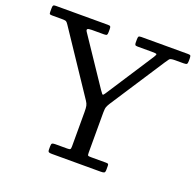

<svg xmlns="http://www.w3.org/2000/svg" viewBox="-130 -887 1045 1025"><g transform="rotate(20 392.5 -375.0)"><path d="M245 -17Q245 -4.5 251 -2.2Q257 0 268 0H545Q558.5 0 564.2 -2.8Q570 -5.5 570 -20V-43Q570 -51 566.8 -53Q563.5 -55 555 -55H470Q455 -55 452.5 -57.5Q450 -60 450 -75V-301Q450 -324 454 -334.2Q458 -344.5 466 -357L667.5 -666Q677 -680.5 682.8 -687.8Q688.5 -695 714 -695H762Q776.5 -695 780.8 -698.5Q785 -702 785 -716V-730Q785 -741.5 782.8 -745.8Q780.5 -750 769 -750H503Q490.5 -750 487.8 -746Q485 -742 485 -729V-712Q485 -702 488 -698.5Q491 -695 502 -695H580Q605.5 -695 609.2 -692.2Q613 -689.5 603 -674L432 -411Q423.5 -397.5 419.2 -392.8Q415 -388 411 -392.5Q407 -397 398 -410L219.5 -676Q213 -686 217.5 -690.5Q222 -695 242 -695H311Q324 -695 327 -699Q330 -703 330 -716V-732Q330 -743.5 327 -746.8Q324 -750 313 -750H17Q6 -750 3 -746.2Q0 -742.5 0 -731V-708Q0 -698.5 3.8 -696.8Q7.5 -695 17 -695H70Q90.5 -695 96 -691.8Q101.5 -688.5 109 -677L341.5 -329Q350 -316.5 352.5 -304.5Q355 -292.5 355 -270V-74Q355 -61.5 351.5 -58.2Q348 -55 335 -55H267Q254.5 -55 249.8 -52Q245 -49 245 -35Z"/></g></svg>

Font: Besley
Style: Regular
Weight: 400
Designer: Owen Earl
Foundry: indestructible type*
Version: Version 4.000